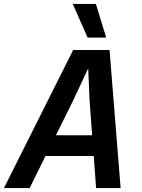

<svg xmlns="http://www.w3.org/2000/svg" viewBox="-49 -951 719 971"><path d="M505 -698 561 0H437L425 -162H181L101 0H-29L321 -698ZM417 -267 404 -443 397 -605 321 -443 234 -267ZM394 -761 319 -931H436L488 -761Z"/></svg>

Font: Azeret Mono Medium
Style: Italic
Weight: 500
Italic angle: -12°
Designer: Martin Vácha
Foundry: Displaay
Version: Version 1.000; Glyphs 3.0.3, build 3074